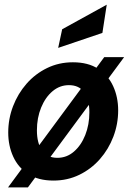

<svg xmlns="http://www.w3.org/2000/svg" viewBox="-20 -780 589 840"><path d="M436 -530H523L102 40H15ZM214 10Q147.5 10 103.5 -18.5Q59.5 -47 37.8 -94.8Q16 -142.5 16 -200Q16 -260 37 -315Q58 -370 96 -413.5Q134 -457 185.8 -482.2Q237.5 -507.5 299 -507.5Q365.5 -507.5 409.5 -479Q453.5 -450.5 475.2 -402.8Q497 -355 497 -297Q497 -237.5 476 -182.2Q455 -127 417 -83.8Q379 -40.5 327 -15.2Q275 10 214 10ZM231 -89.5Q272 -89.5 303.5 -116.8Q335 -144 353 -189.2Q371 -234.5 371 -288.5Q371 -344.5 348.5 -376Q326 -407.5 281.5 -407.5Q241.5 -407.5 210 -381Q178.5 -354.5 160 -309.5Q141.5 -264.5 141.5 -210Q141.5 -153.5 164.2 -121.5Q187 -89.5 231 -89.5ZM234.5 -570.5 252 -652 447 -759.5 428 -636Z"/></svg>

Font: Cabin
Style: Bold Italic
Weight: 700
Width: 4
Italic angle: -10°
Designer: Pablo Impallari
Foundry: Pablo Impallari. http://www.impallari.com Igino Marini. http://www.ikern.com
Version: Version 3.001